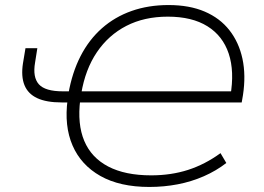

<svg xmlns="http://www.w3.org/2000/svg" viewBox="-20 -733 1046 761"><path d="M572 8Q455 8 378 -35.5Q301 -79 267.5 -156.5Q234 -234 248 -338L257 -327H224Q164 -327 127.5 -344Q91 -361 77 -395.5Q63 -430 71 -482L81 -542H128L119 -485Q109 -427 134 -399Q159 -371 229 -371H263L251 -361Q266 -446 299.5 -511Q333 -576 384 -621Q435 -666 501.5 -689.5Q568 -713 648 -713Q731 -713 791.5 -687Q852 -661 889.5 -613Q927 -565 941 -500Q955 -435 943 -356L938 -327H288L298 -337Q286 -241 314 -174.5Q342 -108 409 -73Q476 -38 579 -38Q658 -38 725 -59.5Q792 -81 854 -126L877 -87Q837 -56 788 -34.5Q739 -13 684.5 -2.5Q630 8 572 8ZM645 -667Q552 -667 481 -630.5Q410 -594 364 -526Q318 -458 302 -362L295 -371H909L893 -352Q910 -450 886.5 -520.5Q863 -591 802 -629Q741 -667 645 -667Z"/></svg>

Font: Nunito Sans 10pt SemiExpanded ExtraLight
Style: Italic
Weight: 250
Width: 6
Italic angle: -9°
Designer: Vernon Adams
Foundry: Vernon Adams
Version: Version 3.101;gftools[0.9.27]